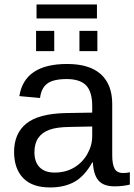

<svg xmlns="http://www.w3.org/2000/svg" viewBox="-20 -822 596 852"><path d="M202.1 9.8Q122.6 9.8 82.5 -32.2Q42.5 -74.2 42.5 -147.5Q42.5 -229.5 96.4 -273.4Q150.4 -317.4 270.5 -320.3L389.2 -322.3V-351.1Q389.2 -415.5 361.8 -443.4Q334.5 -471.2 275.9 -471.2Q216.8 -471.2 189.9 -451.2Q163.1 -431.2 157.7 -387.2L65.9 -395.5Q88.4 -538.1 277.8 -538.1Q377.4 -538.1 427.7 -492.4Q478 -446.8 478 -360.4V-132.8Q478 -93.8 488.3 -74Q498.5 -54.2 527.3 -54.2Q541 -54.2 556.2 -57.6V-2.9Q524.4 4.9 488.3 4.9Q439.5 4.9 417.2 -20.8Q395 -46.4 392.1 -101.1H389.2Q355.5 -40.5 310.8 -15.4Q266.1 9.8 202.1 9.8ZM389.2 -260.7 293 -258.8Q231.4 -258.3 199.2 -246.1Q167 -234.4 149.9 -210Q132.8 -185.5 132.8 -146Q132.8 -103 156 -79.6Q179.2 -56.2 222.2 -56.2Q271 -56.2 308.1 -78.1Q345.7 -100.1 367.4 -138.4Q389.2 -176.8 389.2 -217.3ZM412.1 -685.1V-595.2H332.5V-685.1ZM220.7 -685.1V-595.2H140.1V-685.1ZM142.1 -802.2H410.2V-740.2H142.1Z"/></svg>

Font: Arimo
Style: Regular
Weight: 400
Designer: Steve Matteson
Foundry: Monotype Imaging Inc.
Version: Version 1.33